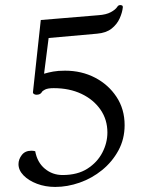

<svg xmlns="http://www.w3.org/2000/svg" viewBox="-20 -500 596 758"><path d="M172 -350 154 -209Q171 -214 190 -217.5Q209 -221 237 -221Q302 -221 355 -193.5Q408 -166 440 -117.5Q472 -69 472 -6Q472 49 447.5 94Q423 139 383 171.5Q343 204 294.5 221Q246 238 198 238Q159 238 126 225.5Q93 213 73 192.5Q53 172 53 148Q53 129 66 112Q79 95 104 95Q108 95 111.5 95.5Q115 96 119 97Q127 141 157 166Q187 191 227 191Q286 191 325 166Q364 141 384 102.5Q404 64 404 23Q404 -28 376.5 -67.5Q349 -107 301.5 -129.5Q254 -152 192 -152Q169 -152 158 -146.5Q147 -141 145 -136Q139 -126 124 -126Q119 -126 114.5 -128.5Q110 -131 110 -135L141 -421L369 -440Q399 -442 417.5 -452Q436 -462 443 -473Q447 -480 455 -480Q458 -480 461.5 -478.5Q465 -477 465 -472Q463 -451 452.5 -427.5Q442 -404 420.5 -387Q399 -370 363 -367Z"/></svg>

Font: Sedan SC
Style: Regular
Weight: 400
Designer: Sebastian Salazar
Foundry: Sebastian Salazar
Version: Version 1.100; ttfautohint (v1.8.4.7-5d5b)